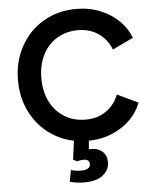

<svg xmlns="http://www.w3.org/2000/svg" viewBox="-64 -810 902 1115"><g transform="rotate(-5 387.0 -253.0)"><path d="M49.5 -372.8Q49.5 -482 97.9 -570Q146.2 -658 231 -707.5Q315.8 -757 422 -757Q498.5 -757 562.9 -730.5Q627.2 -704 671.6 -659.6Q716 -615.2 735.8 -561.2L614.2 -503.5Q592 -562.2 541.5 -597.8Q491 -633.2 422 -633.2Q352.8 -633.2 298.9 -600.6Q245 -568 215.4 -508.8Q185.8 -449.5 185.8 -372.8Q185.8 -296 215.4 -236.8Q245 -177.5 298.9 -144.6Q352.8 -111.8 422 -111.8Q491 -111.8 541.5 -147.1Q592 -182.5 614.2 -241.2L735.8 -183.5Q716 -129.5 671.6 -85.1Q627.2 -40.8 562.9 -14.4Q498.5 12 422 12Q316.5 12 231.4 -37.9Q146.2 -87.8 97.9 -175.6Q49.5 -263.5 49.5 -372.8ZM297.8 239.5 310.5 172Q335.5 180.8 371.8 180.8Q396.2 180.8 409.6 172.1Q423 163.5 423 147.8Q423 134.2 414.6 126.8Q406.2 119.2 390 119.2Q368.2 119.2 351.2 124.8L328.2 113.8L343.2 0H430.2L423 79.8L380.2 72.5Q392 67.5 409.5 64.1Q427 60.8 440 60.8Q479.2 60.8 504 83.8Q528.8 106.8 528.8 144.8Q528.8 191 490.9 220.9Q453 250.8 382.5 250.8Q362 250.8 339.1 247.9Q316.2 245 297.8 239.5Z"/></g></svg>

Font: Trafiko Sans Variable
Style: Regular
Weight: 400
Designer: Gumpita Rahayu / Trafiko
Foundry: Tokotype / Trafiko
Version: Version 0.001;FEAKit 1.0